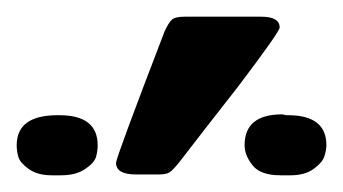

<svg xmlns="http://www.w3.org/2000/svg" viewBox="-52 -714 411 230"><path d="M-32 -540Q-32 -576 17 -576H19Q65 -576 65 -540Q65 -533 63 -526Q61 -519 50 -511.5Q39 -504 21 -504H10Q-7 -504 -17.5 -511.5Q-28 -519 -30 -526Q-32 -533 -32 -540ZM87 -519Q87 -525 145 -676Q150 -687 154 -690.5Q158 -694 169 -694H261Q283 -694 283 -681Q283 -676 233 -610Q193 -559 163 -520Q155 -510 151 -507.5Q147 -505 138 -505H111Q87 -505 87 -519ZM241 -540Q241 -577 286 -577L291 -576H293Q339 -576 339 -540Q339 -534 336.5 -526.5Q334 -519 323.5 -511.5Q313 -504 296 -504H284Q260 -504 250.5 -516Q241 -528 241 -540Z"/></svg>

Font: CMU Sans Serif
Style: Bold
Weight: 700
Version: Version 0.7.0